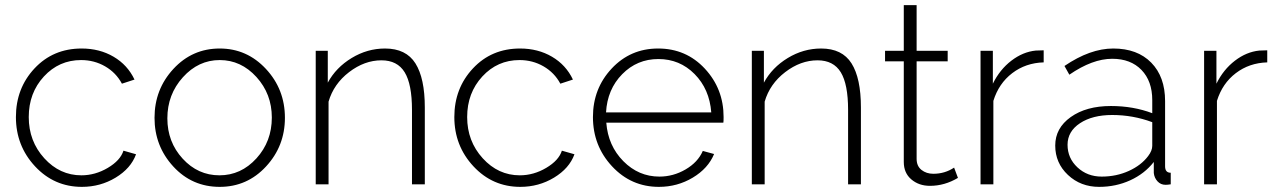

<svg xmlns="http://www.w3.org/2000/svg" viewBox="-20 -718 4974 748"><path d="M298 -529Q368 -529 422.5 -497Q477 -465 504 -408L455 -392Q432 -435 389.5 -459.5Q347 -484 296 -484Q210 -484 151 -420Q92 -356 92 -262Q92 -168 152.5 -101.5Q213 -35 297 -35Q351 -35 400 -64Q449 -93 461 -131L510 -117Q490 -62 430.5 -26Q371 10 299 10Q191 10 116.5 -70Q42 -150 42 -262Q42 -374 114.5 -451.5Q187 -529 298 -529Z M836 10Q728 10 655 -69.5Q582 -149 582 -259Q582 -370 655.5 -449.5Q729 -529 836 -529Q942 -529 1016 -449.5Q1090 -370 1090 -259Q1090 -149 1016.5 -69.5Q943 10 836 10ZM632 -257Q632 -165 691.5 -100Q751 -35 835 -35Q919 -35 979 -101Q1039 -167 1039 -260Q1039 -352 979 -418Q919 -484 836 -484Q753 -484 692.5 -417Q632 -350 632 -257Z M1635 -299V0H1585V-290Q1585 -390 1556.5 -436.5Q1528 -483 1466 -483Q1400 -483 1340 -437Q1280 -391 1260 -322V0H1210V-520H1257V-396Q1289 -455 1350 -492Q1411 -529 1480 -529Q1562 -529 1598.5 -471Q1635 -413 1635 -299Z M2006 -529Q2076 -529 2130.5 -497Q2185 -465 2212 -408L2163 -392Q2140 -435 2097.5 -459.5Q2055 -484 2004 -484Q1918 -484 1859 -420Q1800 -356 1800 -262Q1800 -168 1860.5 -101.5Q1921 -35 2005 -35Q2059 -35 2108 -64Q2157 -93 2169 -131L2218 -117Q2198 -62 2138.5 -26Q2079 10 2007 10Q1899 10 1824.5 -70Q1750 -150 1750 -262Q1750 -374 1822.5 -451.5Q1895 -529 2006 -529Z M2547 10Q2439 10 2364.5 -70Q2290 -150 2290 -262Q2290 -373 2363 -451Q2436 -529 2544 -529Q2653 -529 2726 -450.5Q2799 -372 2799 -262Q2799 -243 2798 -240H2342Q2349 -150 2408.5 -90Q2468 -30 2549 -30Q2603 -30 2651 -58Q2699 -86 2718 -130L2762 -118Q2739 -62 2679 -26Q2619 10 2547 10ZM2341 -280H2751Q2744 -371 2686 -429.5Q2628 -488 2545 -488Q2462 -488 2404 -429Q2346 -370 2341 -280Z M3334 -299V0H3284V-290Q3284 -390 3255.5 -436.5Q3227 -483 3165 -483Q3099 -483 3039 -437Q2979 -391 2959 -322V0H2909V-520H2956V-396Q2988 -455 3049 -492Q3110 -529 3179 -529Q3261 -529 3297.5 -471Q3334 -413 3334 -299Z M3697 -65 3712 -25Q3660 6 3603 6Q3560 6 3530.5 -19Q3501 -44 3501 -87V-479H3428V-520H3501V-698H3551V-520H3672V-479H3551V-99Q3551 -71 3570 -56Q3589 -41 3616 -41Q3661 -41 3697 -65Z M4046 -522V-475Q3976 -473 3923.5 -433Q3871 -393 3850 -325V0H3800V-520H3848V-392Q3875 -447 3920 -481.5Q3965 -516 4015 -521Q4028 -522 4046 -522Z M4262 10Q4190 10 4140.5 -36.5Q4091 -83 4091 -151Q4091 -219 4151.5 -262Q4212 -305 4308 -305Q4395 -305 4469 -277V-328Q4469 -402 4427 -445.5Q4385 -489 4313 -489Q4236 -489 4146 -427L4127 -461Q4227 -529 4317 -529Q4411 -529 4465 -474Q4519 -419 4519 -324V-70Q4519 -45 4541 -45V0Q4529 2 4521 2Q4502 2 4489.5 -11.5Q4477 -25 4475 -44V-87Q4439 -41 4383 -15.5Q4327 10 4262 10ZM4272 -30Q4329 -30 4377.5 -52Q4426 -74 4453 -110Q4469 -131 4469 -150V-242Q4394 -270 4313 -270Q4236 -270 4187.5 -238Q4139 -206 4139 -154Q4139 -102 4177.5 -66Q4216 -30 4272 -30Z M4917 -522V-475Q4847 -473 4794.5 -433Q4742 -393 4721 -325V0H4671V-520H4719V-392Q4746 -447 4791 -481.5Q4836 -516 4886 -521Q4899 -522 4917 -522Z"/></svg>

Font: Raleway
Style: Light
Weight: 300
Designer: Matt McInerney, Pablo Impallari, Rodrigo Fuenzalida
Foundry: Matt McInerney, Pablo Impallari, Rodrigo Fuenzalida
Version: Version 3.000